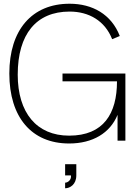

<svg xmlns="http://www.w3.org/2000/svg" viewBox="-20 -754 732 1029"><path d="M610 0H652V-360H315V-318H607C607 -145 535 -27 350.5 -27C176.5 -27 75 -149.5 75 -354C75 -571 174.5 -692 353 -692C456.5 -692 542.5 -642.5 581 -544L622 -561C577 -677.5 475 -734 353 -734C151 -734 30 -593.5 30 -360C30 -126 149 15 350.5 15C477 15 570 -41 610 -138.5ZM329 225V255C355.5 255 389 234.5 389 186V126H329V186H360C360.5 188 360.5 190 360.5 192C360.5 212 342.5 225 329 225Z"/></svg>

Font: Vela Sans ExtLt
Style: Regular
Weight: 200
Designer: Principal design: Mikhail Sharanda - project Manrope.
Design modification: Ravid Balaliev
Foundry: Mikhail Sharanda
Version: Version 1.001